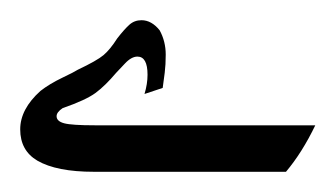

<svg xmlns="http://www.w3.org/2000/svg" viewBox="-167 190 332 190"><path d="M-24 283Q-21 273 -21 264Q-21 246 -31 246Q-37 246 -43.5 253Q-50 260 -52 262Q-63 275 -72.5 282Q-82 289 -105 297Q-111 301 -111 305Q-111 310 -103.5 312Q-96 314 -73 314H145Q132 341 116 360H-74Q-111 360 -130 349Q-147 339 -147 318Q-147 298 -127 280Q-118 273 -105.5 267Q-93 261 -90 259Q-71 250 -64.5 244.5Q-58 239 -51 228Q-44 219 -39 214.5Q-34 210 -27 210Q-17 210 -9 220Q-3 231 -3 244Q-3 254 -4 262Q-5 270 -6 277Z"/></svg>

Font: Mirza
Style: Bold
Weight: 700
Designer: Arabic design by Kourosh Beigpour, Latin design by Eduardo Tunni, engineering by Lasse Fister
Version: Version 1.0010g